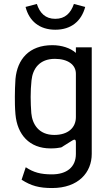

<svg xmlns="http://www.w3.org/2000/svg" viewBox="-20 -739 563 969"><path d="M243 210C376 210 443 131 443 38V-500H363V-472C335 -497 291 -511 244 -511C127 -511 67 -440 58 -340C56 -306 55 -279 55 -251C55 -224 55 -197 58 -162C67 -60 128 10 235 10C260 10 273 8 289 5L345 -30C357 -38 363 -34 363 -22V38C363 105 316 141 242 141C185 141 149 131 110 105L89 168C137 199 178 210 243 210ZM254 -58C175 -58 143 -113 138 -168C134 -222 133 -277 139 -333C145 -393 180 -442 257 -442C323 -442 363 -412 363 -367V-148C363 -94 323 -58 254 -58ZM259 -589C340 -589 391 -633 410 -704L353 -719C337 -673 309 -644 259 -644C209 -644 181 -673 166 -719L109 -704C127 -633 179 -589 259 -589Z"/></svg>

Font: Finlandica
Style: Regular
Weight: 400
Designer: Niklas Ekholm, Juho Hiilivirta, Jaakko Suomalainen
Foundry: Helsinki Type Studio
Version: Version 2.000;Glyphs 3.2 (3202)